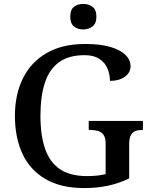

<svg xmlns="http://www.w3.org/2000/svg" viewBox="-20 -948 772 978"><path d="M409 10Q290 10 211.5 -36Q133 -82 94.5 -164.5Q56 -247 56 -358Q56 -466 96.5 -548.5Q137 -631 217 -677.5Q297 -724 414 -724Q491 -724 542 -709Q593 -694 619 -668.5Q645 -643 645 -611Q645 -578 616 -557Q587 -536 540 -536Q540 -570 527 -600Q514 -630 485.5 -648.5Q457 -667 411 -667Q330 -667 280.5 -631Q231 -595 208.5 -526Q186 -457 186 -358Q186 -259 209.5 -190.5Q233 -122 285 -86.5Q337 -51 424 -51Q450 -51 474 -53.5Q498 -56 518 -61V-217Q518 -246 507.5 -261Q497 -276 479.5 -281Q462 -286 439 -286H432V-332H708V-286H704Q684 -286 669.5 -280.5Q655 -275 646.5 -259.5Q638 -244 638 -213V-39Q585 -14 530 -2Q475 10 409 10ZM404 -798Q376 -798 357 -813Q338 -828 338 -863Q338 -899 357 -913.5Q376 -928 404 -928Q431 -928 451 -913.5Q471 -899 471 -863Q471 -828 451 -813Q431 -798 404 -798Z"/></svg>

Font: Noto Rashi Hebrew Medium
Style: Regular
Weight: 500
Version: Version 1.006